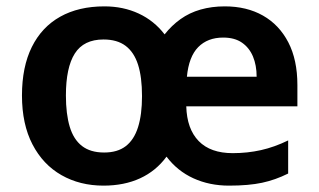

<svg xmlns="http://www.w3.org/2000/svg" viewBox="-20 -573 1001 603"><path d="M686 -553Q755 -553 806 -524Q857 -495 885.5 -440Q914 -385 914 -306V-239H565Q567 -168 604 -130Q641 -92 711 -92Q757 -92 799.5 -101.5Q842 -111 885 -132V-28Q845 -8 803 1Q761 10 699 10Q638 10 587.5 -13Q537 -36 503 -81Q470 -36 420 -13Q370 10 305 10Q231 10 173 -23Q115 -56 82 -119.5Q49 -183 49 -273Q49 -363 80 -425.5Q111 -488 169 -520.5Q227 -553 308 -553Q367 -553 415.5 -530.5Q464 -508 497 -465Q519 -493 547 -513Q575 -533 610 -543Q645 -553 686 -553ZM305 -449Q243 -449 215 -405Q187 -361 187 -273Q187 -215 199 -175Q211 -135 237.5 -114.5Q264 -94 307 -94Q349 -94 375 -114Q401 -134 413.5 -173.5Q426 -213 426 -271Q426 -331 413.5 -370Q401 -409 374.5 -429Q348 -449 305 -449ZM681 -455Q632 -455 602.5 -425Q573 -395 567 -332H786Q786 -368 774.5 -395.5Q763 -423 740 -439Q717 -455 681 -455Z"/></svg>

Font: Noto Sans Oriya SemiBold
Style: Regular
Weight: 600
Version: Version 2.003